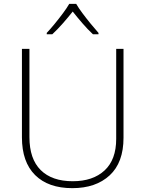

<svg xmlns="http://www.w3.org/2000/svg" viewBox="-20 -968 756 998"><path d="M622 -252Q622 -123 550 -56.5Q478 10 356 10Q231 10 162.5 -58Q94 -126 94 -254V-714H133V-255Q133 -142 191.5 -84Q250 -26 358 -26Q463 -26 523.5 -82Q584 -138 584 -246V-714H622ZM376 -948Q388 -927 408.5 -899.5Q429 -872 451.5 -844.5Q474 -817 492 -797V-790H463Q436 -815 408 -847.5Q380 -880 358 -908Q336 -880 307.5 -847.5Q279 -815 252 -790H223V-797Q242 -817 264.5 -844.5Q287 -872 307.5 -899.5Q328 -927 340 -948Z"/></svg>

Font: Noto Sans Kannada ExtraLight
Style: Regular
Weight: 200
Designer: Jelle Bosma - Monotype Design Team
Foundry: Monotype Imaging Inc.
Version: Version 2.005; ttfautohint (v1.8.4.7-5d5b)